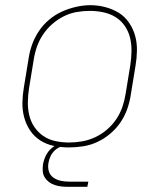

<svg xmlns="http://www.w3.org/2000/svg" viewBox="-20 -561 640 741"><path d="M246 8Q216 8 187.5 2Q159 -4 135.5 -19Q112 -34 96.5 -57Q81 -80 73.5 -107.5Q66 -135 66.5 -164.5Q67 -194 72 -223L90 -333Q94 -361 103.5 -388Q113 -415 129.5 -440Q146 -465 169 -484.5Q192 -504 218.5 -516Q245 -528 273.5 -534.5Q302 -541 329 -541Q358 -541 386.5 -533.5Q415 -526 438.5 -511.5Q462 -497 478 -473.5Q494 -450 501.5 -423Q509 -396 508.5 -366Q508 -336 503 -307L485 -197Q481 -169 471.5 -141.5Q462 -114 445.5 -89.5Q429 -65 406 -45.5Q383 -26 356.5 -13.5Q330 -1 301.5 3.5Q273 8 246 8ZM246 -11Q271 -11 297 -15.5Q323 -20 347.5 -31.5Q372 -43 393 -61Q414 -79 429 -101.5Q444 -124 452.5 -149Q461 -174 465 -200L483 -310Q487 -336 487.5 -363Q488 -390 482 -415Q476 -440 461.5 -461Q447 -482 426 -495Q405 -508 379 -513.5Q353 -519 327 -519Q301 -519 275.5 -514.5Q250 -510 226 -498Q202 -486 181.5 -468Q161 -450 146 -427.5Q131 -405 122.5 -380.5Q114 -356 110 -330L92 -220Q88 -194 87.5 -167.5Q87 -141 93 -116Q99 -91 113 -70.5Q127 -50 147.5 -36Q168 -22 194 -16.5Q220 -11 246 -11ZM242 160Q229 160 216 158.5Q203 157 191 153Q179 149 169 141.5Q159 134 152.5 123.5Q146 113 145 100Q144 87 146 73Q149 56 157 39.5Q165 23 179 11Q193 -1 210.5 -6Q228 -11 246 -11L244 0Q230 0 216.5 4.5Q203 9 192 19Q181 29 175 42Q169 55 167 68Q164 85 168.5 100Q173 115 185.5 124Q198 133 213.5 136.5Q229 140 246 140H321L317 160Z"/></svg>

Font: Iosevka Curly Thin Extended
Style: Italic
Weight: 100
Width: 7
Italic angle: -9°
Monospace: yes
Designer: Belleve Invis
Foundry: Belleve Invis
Version: Version 11.1.0; ttfautohint (v1.8.3)